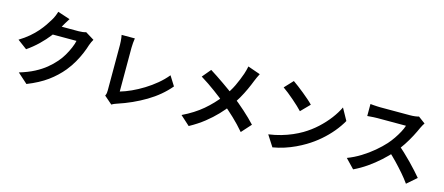

<svg xmlns="http://www.w3.org/2000/svg" viewBox="-55 -1482 5091 2201"><g transform="rotate(15 2490.0 -381.0)"><path d="M899.4 -622Q890.7 -608 881.7 -588.7Q872.8 -569.4 866.1 -550.3Q853.1 -506 829.4 -449.5Q805.8 -392.9 771.5 -332.7Q737.1 -272.5 691.6 -216.4Q620.3 -129.6 524.8 -59.8Q429.2 9.9 288.4 65.9L170.2 -39.7Q272.4 -70.5 346.4 -109.2Q420.3 -148 475.2 -192.7Q530.1 -237.4 573.2 -287.4Q607.8 -326.4 637 -375.7Q666.1 -425 686.9 -474Q707.8 -523 715.1 -559.9H378.2L424.2 -673.3Q437.6 -673.3 467.3 -673.3Q497.1 -673.3 534.5 -673.3Q571.8 -673.3 608.4 -673.3Q645 -673.3 672.6 -673.3Q700.2 -673.3 709.9 -673.3Q733.2 -673.3 756.8 -676.4Q780.5 -679.4 796.8 -685ZM573.3 -780Q555.4 -753.8 538.3 -723.9Q521.1 -694.1 512 -678.2Q478.4 -618.1 428.6 -553.3Q378.7 -488.6 316 -428.1Q253.4 -367.6 181.5 -318.2L69.5 -401.4Q135.1 -441.5 185.5 -484.5Q235.9 -527.5 272.8 -570.3Q309.7 -613 336.4 -652.3Q363.1 -691.5 381.8 -723.4Q393.6 -741.6 406.9 -772.1Q420.2 -802.6 426.9 -828.1Z M1195.2 -39.6Q1204.2 -58.6 1206.2 -72.9Q1208.2 -87.1 1208.2 -104.6Q1208.2 -123.6 1208.2 -162.7Q1208.2 -201.8 1208.2 -253.6Q1208.2 -305.3 1208.2 -362.1Q1208.2 -418.9 1208.2 -473.9Q1208.2 -529 1208.2 -574.2Q1208.2 -619.5 1208.2 -647.1Q1208.2 -666 1206.4 -687.1Q1204.6 -708.3 1202.5 -727.6Q1200.3 -747 1197 -760.5H1354Q1349.8 -732.3 1347.1 -704.2Q1344.3 -676.1 1344.3 -647.3Q1344.3 -623.3 1344.3 -587.6Q1344.3 -551.9 1344.3 -509.1Q1344.3 -466.3 1344.3 -420.1Q1344.3 -373.9 1344.3 -328.9Q1344.3 -284 1344.3 -244.2Q1344.3 -204.5 1344.3 -174Q1344.3 -143.6 1344.3 -127.5Q1405.4 -144.9 1474.9 -176.6Q1544.4 -208.2 1614.5 -251.5Q1684.5 -294.8 1747.3 -347Q1810.1 -399.3 1858.2 -458.2L1929.5 -344.8Q1826.5 -221.9 1676 -132.3Q1525.5 -42.6 1348.8 15.4Q1338.9 18.8 1323.1 24.8Q1307.2 30.8 1289.5 42.1Z M2843.1 -735Q2833.4 -718 2821.1 -690.3Q2808.7 -662.6 2801.4 -644.7Q2782.6 -595.5 2755.8 -536.9Q2729 -478.4 2695.2 -419.1Q2661.5 -359.9 2619.7 -305.8Q2573.8 -245.4 2515.5 -183.9Q2457.2 -122.5 2382.2 -63Q2307.3 -3.6 2209.8 50L2098 -51Q2234.8 -116.7 2333.7 -200.5Q2432.5 -284.4 2511.2 -387.5Q2571.5 -465.4 2608.1 -542.6Q2644.6 -619.8 2670.4 -694.9Q2677.5 -714.5 2684.1 -741.1Q2690.6 -767.6 2694.4 -786.8ZM2293.2 -638.4Q2331 -615.2 2373.6 -586.6Q2416.2 -558.1 2459.6 -528.2Q2503 -498.4 2542.7 -469.4Q2582.4 -440.4 2613.7 -415.5Q2694 -353.2 2770.1 -285.1Q2846.2 -217.1 2906.5 -152.1L2804 -37.9Q2738.5 -114.4 2670.1 -178.9Q2601.7 -243.4 2522.9 -309Q2495.9 -332 2461.1 -359.2Q2426.4 -386.4 2385.7 -416.3Q2345 -446.2 2300.2 -476.8Q2255.4 -507.4 2207.9 -536.4Z M3241.1 -760.4Q3267.3 -742.4 3302.3 -716Q3337.3 -689.6 3374.5 -659.3Q3411.6 -629 3444.7 -600.2Q3477.8 -571.4 3499.1 -548.5L3397.3 -444.3Q3377.8 -465.5 3347 -494.4Q3316.2 -523.4 3280.3 -554.4Q3244.4 -585.5 3209.4 -613.3Q3174.4 -641 3147 -659.8ZM3115.5 -94.2Q3194.4 -105.3 3263.1 -125.2Q3331.8 -145 3391.1 -170.8Q3450.4 -196.5 3498.8 -225Q3584.1 -275.7 3654.8 -340.7Q3725.5 -405.8 3778.7 -476.2Q3831.9 -546.6 3863.4 -613.5L3940.9 -473.3Q3903.1 -405.6 3847.4 -338.8Q3791.7 -271.9 3721.9 -211.7Q3652.2 -151.5 3571 -102.9Q3520.5 -72.5 3461.2 -44.7Q3402 -16.8 3336.4 4.4Q3270.7 25.7 3200.3 37.7Z M4813.9 -677.9Q4807.7 -669.3 4796.6 -650.3Q4785.5 -631.4 4778.8 -615.5Q4758.2 -568.4 4727.6 -510.1Q4697 -451.9 4658.6 -393.2Q4620.2 -334.5 4577.1 -284.5Q4521.3 -220.6 4453.8 -159.4Q4386.3 -98.2 4311.7 -46.6Q4237.1 5 4159.2 41.8L4055.6 -66.1Q4136.6 -96.8 4212.8 -143.9Q4288.9 -191 4354 -246Q4419.1 -301 4465.7 -352.8Q4499.2 -390.5 4528.8 -433.7Q4558.4 -476.9 4581.3 -519.7Q4604.3 -562.5 4615.2 -597.8Q4605.1 -597.8 4579 -597.8Q4552.9 -597.8 4518.3 -597.8Q4483.6 -597.8 4446 -597.8Q4408.3 -597.8 4373.6 -597.8Q4339 -597.8 4312.9 -597.8Q4286.7 -597.8 4275.8 -597.8Q4255.4 -597.8 4232 -596.4Q4208.6 -595 4188.5 -593.3Q4168.4 -591.6 4157.5 -590.9V-733.4Q4171.5 -731.8 4193.8 -730Q4216.1 -728.3 4238.8 -727.2Q4261.4 -726 4275.8 -726Q4289.1 -726 4316.8 -726Q4344.6 -726 4380.6 -726Q4416.7 -726 4455.2 -726Q4493.8 -726 4529.2 -726Q4564.5 -726 4591 -726Q4617.4 -726 4628.5 -726Q4661.7 -726 4689.4 -729.8Q4717.2 -733.5 4732.2 -738.6ZM4590.1 -367.3Q4629.2 -336 4673 -295Q4716.8 -254 4759.7 -210Q4802.7 -165.9 4839.4 -125.3Q4876 -84.8 4900.7 -54.9L4786.8 44.3Q4750.2 -7.5 4702.8 -62.3Q4655.4 -117.1 4602.8 -171.8Q4550.2 -226.5 4496 -274.8Z"/></g></svg>

Font: Shanggu Sans SC VF
Style: Regular
Weight: 250
Designer: GuiWonder
Version: Version 1.021